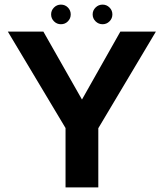

<svg xmlns="http://www.w3.org/2000/svg" viewBox="-20 -812 715 832"><path d="M268 -250.5H402.5L655.5 -675H501.5L329.5 -370.5H341L168 -675H14ZM264 0H406V-332H264ZM244 -707Q262 -707 274.2 -719.5Q286.5 -732 286.5 -749.5Q286.5 -767 274.2 -779.5Q262 -792 244 -792Q226.5 -792 214 -779.5Q201.5 -767 201.5 -749.5Q201.5 -732 214 -719.5Q226.5 -707 244 -707ZM424.5 -707Q442 -707 454.5 -719.5Q467 -732 467 -749.5Q467 -767 454.5 -779.5Q442 -792 424.5 -792Q407 -792 394.2 -779.5Q381.5 -767 381.5 -749.5Q381.5 -732 394.2 -719.5Q407 -707 424.5 -707Z"/></svg>

Font: Anybody UltraCondensed Thin SemiBold
Style: Regular
Weight: 600
Version: Version 1.111